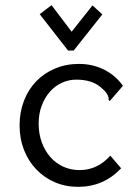

<svg xmlns="http://www.w3.org/2000/svg" viewBox="-20 -714 540 745"><path d="M457 -381 406 -322Q401 -325 401.5 -328.5Q402 -332 400.5 -338Q399 -344 393 -353Q387 -362 369 -377Q335 -405 276 -405Q247 -405 220.5 -393Q194 -381 174 -358.5Q154 -336 142 -304.5Q130 -273 130 -234Q130 -195 142 -162Q154 -129 175 -105Q196 -81 225 -67.5Q254 -54 289 -54Q358 -54 408 -110L450 -61Q382 11 283 11Q234 11 192.5 -7Q151 -25 120.5 -57Q90 -89 73 -132.5Q56 -176 56 -228Q56 -279 73 -323Q90 -367 120.5 -398.5Q151 -430 193.5 -448Q236 -466 286 -466Q340 -466 384.5 -443.5Q429 -421 457 -381ZM377 -658 266 -518H244L134 -659L180 -694L258 -591L339 -693Z"/></svg>

Font: Inconsolata
Style: Regular
Weight: 400
Designer: Raph Levien, Kirill Tkachev
Foundry: Cyreal
Version: Version 1.013